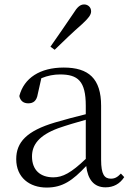

<svg xmlns="http://www.w3.org/2000/svg" viewBox="-20 -830 591 864"><path d="M207 -620 226 -606C268 -647 310 -687 350 -722C378 -748 390 -763 390 -779C390 -799 374 -810 359 -810C341 -810 328 -799 309 -768C276 -719 242 -670 207 -620ZM455 13C490 13 519 -2 539 -33L524 -49C508 -32 496 -26 479 -26C450 -26 435 -45 435 -111V-354C435 -476 379 -526 267 -526C160 -526 88 -479 67 -398C71 -377 85 -365 107 -365C130 -365 145 -376 150 -407L166 -478C195 -490 223 -495 250 -495C330 -495 366 -466 366 -354V-316C321 -305 272 -292 228 -279C100 -241 53 -190 53 -114C53 -31 113 14 190 14C262 14 307 -18 368 -83C375 -23 402 13 455 13ZM366 -115C300 -52 262 -32 220 -32C162 -32 124 -64 124 -126C124 -179 156 -221 242 -253C279 -266 323 -279 366 -291Z"/></svg>

Font: Noto Serif CJK KR Light
Style: Regular
Weight: 300
Designer: Ryoko NISHIZUKA 西塚涼子 (kana & ideographs); Frank Grießhammer (Latin, Greek & Cyrillic); Wenlong ZHANG 张文龙 (bopomofo); San
Foundry: Adobe
Version: Version 2.001;hotconv 1.1.0;makeotfexe 2.6.0